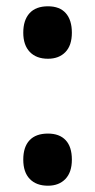

<svg xmlns="http://www.w3.org/2000/svg" viewBox="-20 -573 300 604"><path d="M53.2 -70.8Q53.2 -110.8 73 -131.8Q92.8 -152.8 130.9 -152.8Q167 -152.8 186.5 -132.1Q206.1 -111.3 206.1 -70.8Q206.1 -31.2 185.8 -10Q165.5 11.2 130.9 11.2Q94.2 11.2 73.7 -10Q53.2 -31.2 53.2 -70.8ZM53.2 -470.2Q53.2 -509.8 73 -531.5Q92.8 -553.2 130.9 -553.2Q168 -553.2 187 -531.5Q206.1 -509.8 206.1 -470.2Q206.1 -430.2 185.8 -409.2Q165.5 -388.2 130.9 -388.2Q94.2 -388.2 73.7 -409.7Q53.2 -431.2 53.2 -470.2Z"/></svg>

Font: Open Sans Condensed
Style: Regular
Weight: 400
Width: 3
Designer: Monotype Design Team
Foundry: Monotype Imaging Inc.
Version: Version 3.000